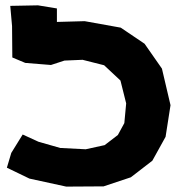

<svg xmlns="http://www.w3.org/2000/svg" viewBox="-20 -692 666 723"><path d="M26.4 -475.6 75.2 -455.1 171.9 -447.3 222.7 -463.9 291 -466.8 372.1 -446.3 433.6 -388.7 455.1 -302.7 448.2 -228.5 423.8 -183.6 374 -145.5 302.7 -129.9 207 -134.8 125 -158.2 65.4 -185.5 22.5 -116.2 5.9 -60.5 90.8 -19.5 229.5 10.7 370.1 9.8 472.7 -24.4 553.7 -86.9 603.5 -176.8 622.1 -295.9 589.8 -433.6 524.4 -527.3 434.6 -587.9 298.8 -612.3 194.3 -609.4V-660.2L123 -671.9L18.6 -669.9L25.4 -593.8Z"/></svg>

Font: MaokenAssortedSans-TC
Style: Regular
Weight: 500
Version: Version 0.83